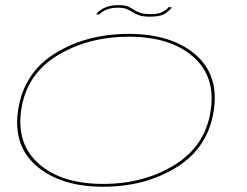

<svg xmlns="http://www.w3.org/2000/svg" viewBox="-20 -722 963 748"><path d="M382 5.5Q218 5.5 124 -74Q30 -153.5 50.5 -292.5Q72 -438 194.5 -514Q317 -590 482 -590Q645.5 -590 739.5 -511Q833.5 -432 813 -292.5Q791.5 -147.5 669 -71Q546.5 5.5 382 5.5ZM381.5 -5.5Q541 -5.5 661 -80Q781 -154.5 801 -292.5Q820.5 -425.5 731.2 -502.2Q642 -579 482.5 -579Q322.5 -579 202.5 -505.2Q82.5 -431.5 62.5 -292.5Q43.5 -160 132.5 -82.8Q221.5 -5.5 381.5 -5.5ZM565 -657Q538 -657 522.8 -662.2Q507.5 -667.5 497 -674.5Q486.5 -681.5 474 -686.8Q461.5 -692 439.5 -692Q409.5 -692 390.5 -682.5Q371.5 -673 368 -666H355Q361 -678 383.8 -690Q406.5 -702 443 -702Q466 -702 478.2 -696.8Q490.5 -691.5 500.5 -684.5Q510.5 -677.5 525.8 -672.2Q541 -667 569.5 -667Q598.5 -667 615.8 -677Q633 -687 636.5 -694H649.5Q646 -686.5 627.2 -671.8Q608.5 -657 565 -657Z"/></svg>

Font: Anybody UltraExpanded Thin
Style: Italic
Weight: 100
Width: 9
Italic angle: -10°
Designer: Tyler Finck
Foundry: Etcetera Type Company
Version: Version 1.010; ttfautohint (v1.8.3) -l 8 -r 50 -G 200 -x 14 